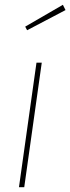

<svg xmlns="http://www.w3.org/2000/svg" viewBox="-20 -780 293 800"><path d="M154 -519 81 0H59L132 -519ZM242 -760 253 -738 93 -654 85 -669Z"/></svg>

Font: Fira Sans Extra Condensed Thin
Style: Italic
Weight: 250
Width: 3
Italic angle: -8°
Designer: Carrois Corporate & Edenspiekermann AG
Foundry: Carrois Corporate GbR & Edenspiekermann AG
Version: Version 4.203